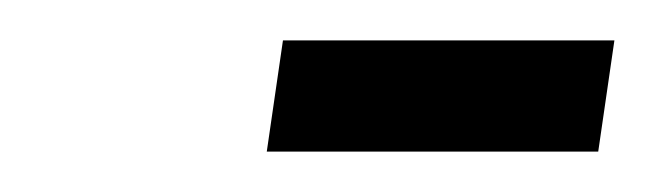

<svg xmlns="http://www.w3.org/2000/svg" viewBox="-20 -734 324 95"><path d="M112 -659 120 -714H284L276 -659Z"/></svg>

Font: Georama ExtraCondensed
Style: Italic
Weight: 400
Width: 2
Italic angle: -9°
Designer: Jean-Baptiste Levee
Foundry: Production Type
Version: Version 1.000